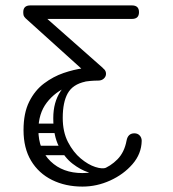

<svg xmlns="http://www.w3.org/2000/svg" viewBox="-20 -690 640 710"><path d="M285 0Q222 0 172.5 -24.5Q123 -49 95 -95.5Q67 -142 67 -209Q67 -272 88 -314Q109 -356 143 -381.5Q177 -407 215 -420Q253 -433 287.5 -437.5Q322 -442 344 -442Q356 -442 364 -435Q372 -428 372 -417Q372 -407 364 -399.5Q356 -392 343 -392Q285 -392 234.5 -371.5Q184 -351 153 -310.5Q122 -270 122 -209Q122 -137 167 -93.5Q212 -50 285 -50Q321 -50 355 -62.5Q389 -75 414.5 -101Q440 -127 448 -170Q453 -197 477 -197Q489 -197 496.5 -189Q504 -181 504 -169Q503 -121 470 -83Q437 -45 387.5 -22.5Q338 0 285 0ZM339 -392Q329 -392 321 -400L75 -622Q69 -628 67.5 -632.5Q66 -637 66 -645Q66 -670 92 -670H468Q494 -670 494 -645Q494 -620 468 -620H155L360 -439Q368 -431 368 -421Q368 -412 359 -401Q350 -392 339 -392ZM373 -70 347 -44Q334 -44 306 -53Q278 -62 248.5 -84.5Q219 -107 198 -148Q177 -189 177 -253Q177 -312 204 -352.5Q231 -393 271 -416L295 -388Q249 -378 230.5 -345Q212 -312 212 -254Q212 -202 231.5 -164.5Q251 -127 278.5 -104Q306 -81 332.5 -72.5Q359 -64 373 -70ZM189 -198H95Q86 -198 82 -203.5Q78 -209 78 -216Q78 -233 96 -233H190Q200 -233 203.5 -227Q207 -221 207 -215Q207 -198 189 -198ZM220 -116H126Q117 -116 113 -121.5Q109 -127 109 -134Q109 -151 127 -151H221Q231 -151 234.5 -145Q238 -139 238 -133Q238 -116 220 -116Z"/></svg>

Font: Agu Display
Style: Regular
Weight: 400
Designer: Oluwaseun Badejo
Version: Version 1.103